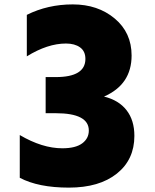

<svg xmlns="http://www.w3.org/2000/svg" viewBox="-20 -815 707 877"><path d="M70.3 -2.9V-198.2Q172.9 -137.7 264.6 -137.7Q325.2 -137.7 355.5 -160.2Q385.7 -182.6 385.7 -218.8Q385.7 -297.9 234.4 -297.9H188.5V-462.9H234.4Q370.1 -462.9 370.1 -545.9Q370.1 -581.1 345.7 -598.6Q321.3 -616.2 281.2 -616.2Q197.3 -616.2 102.5 -557.6V-747.1Q198.2 -794.9 312.5 -794.9Q426.8 -794.9 503.9 -730.5Q581.1 -666 581.1 -561.5Q581.1 -428.7 455.1 -374Q522.5 -357.4 558.1 -311.5Q593.8 -265.6 593.8 -194.3Q593.8 -85.9 513.7 -22Q433.6 42 294.4 42Q155.3 42 70.3 -2.9Z"/></svg>

Font: GenEi M Gothic v2 Black
Style: Regular
Weight: 900
Version: Version 2.0